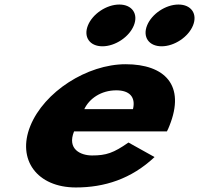

<svg xmlns="http://www.w3.org/2000/svg" viewBox="-20 -811 877 846"><path d="M505.7 -791C449.6 -791 388 -750 367.4 -699C346.8 -648 375.3 -607 431.4 -607C487.5 -607 549.2 -648 569.8 -699C590.4 -750 561.8 -791 505.7 -791ZM766.4 -791C710.3 -791 648.7 -750 628.1 -699C607.5 -648 636 -607 692.1 -607C748.2 -607 809.9 -648 830.5 -699C851.1 -750 822.5 -791 766.4 -791ZM715.5 -232C719 -238 723.5 -249 726.3 -256C799 -436 705.3 -528 533.7 -528C363.2 -528 174.2 -406 113.6 -256C53.4 -107 143.8 15 314.3 15C439.7 15 558 -22 661 -119L546.1 -183C480.2 -137 448.3 -126 385.6 -126C336.1 -126 274.4 -153 306.3 -232ZM351.4 -330C373.7 -377 425.6 -413 492.7 -413C549.9 -413 578.9 -384 565.9 -330Z"/></svg>

Font: Hussar
Style: BdWideOblFour
Weight: 700
Foundry: Cannot Into Space Fonts
Version: Version 2.00